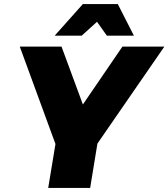

<svg xmlns="http://www.w3.org/2000/svg" viewBox="-20 -932 835 952"><path d="M795 -701 463 -220 427 0H219L255 -218L78 -701H285L391 -414L587 -701ZM644 -755H510L461 -824L385 -755H251L391 -912H564Z"/></svg>

Font: Gontserrat ExtraBold
Style: Italic
Weight: 800
Italic angle: -11.3°
Designer: Julieta Ulanovsky
Foundry: Julieta Ulanovsky
Version: Version 6.001